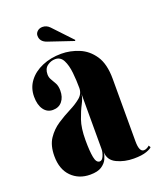

<svg xmlns="http://www.w3.org/2000/svg" viewBox="-128 -744 692 835"><g transform="rotate(-20 218.0 -326.5)"><path d="M145.5 11Q93 11 59.2 -23Q25.5 -57 25.5 -118Q25.5 -167 46 -197.8Q66.5 -228.5 97 -248.5Q127.5 -268.5 157.8 -283.8Q188 -299 208.5 -316.2Q229 -333.5 229 -360Q229 -395.5 225.2 -431Q221.5 -466.5 209.5 -490Q197.5 -513.5 172.5 -513.5Q153 -513.5 136 -501Q119 -488.5 119 -462Q119 -448 126.2 -436.5Q133.5 -425 140.5 -411.5Q147.5 -398 147.5 -377.5Q147.5 -347 132 -328Q116.5 -309 89 -309Q62.5 -309 46.8 -331Q31 -353 31 -391Q31 -431.5 54 -462Q77 -492.5 116.8 -509.5Q156.5 -526.5 205.5 -526.5Q246.5 -526.5 286.5 -510.2Q326.5 -494 352.8 -455Q379 -416 379 -347.5V-58Q379 -9 401 -9Q408 -9 415.5 -13Q423 -17 426.5 -21L432 -12Q428 -5.5 406.5 2.2Q385 10 347.5 10Q304.5 10 269.5 -6.8Q234.5 -23.5 233.5 -61Q232.5 -47.5 224.8 -30.5Q217 -13.5 198.5 -1.2Q180 11 145.5 11ZM203.5 -29Q215 -29 222 -45.8Q229 -62.5 229 -76.5V-332Q227.5 -313.5 214.5 -289.2Q201.5 -265 189 -229Q176.5 -193 176.5 -137.5Q176.5 -86 182 -57.5Q187.5 -29 203.5 -29ZM281.5 -558 166 -597Q135.5 -607.5 135.5 -635Q135.5 -647 145 -655.5Q154.5 -664 168.5 -664Q187.5 -664 201.5 -649.5L284 -562Z"/></g></svg>

Font: Imbue 100pt Black
Style: Regular
Weight: 900
Designer: Tyler Finck
Foundry: Etcetera Type Company
Version: Version 1.102; ttfautohint (v1.8.3)